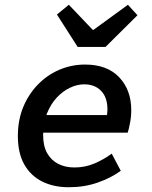

<svg xmlns="http://www.w3.org/2000/svg" viewBox="-20 -774 640 806"><path d="M269 12Q205 12 157 -12Q109 -36 82 -83.5Q55 -131 55 -203Q55 -270 77.5 -324.5Q100 -379 139.5 -419.5Q179 -460 230 -481.5Q281 -503 337 -503Q430 -503 480.5 -449.5Q531 -396 531 -312Q531 -284 525.5 -256Q520 -228 516 -217H136L148 -291H461L425 -273Q428 -283 429.5 -294Q431 -305 431 -315Q431 -365 404.5 -392.5Q378 -420 333 -420Q304 -420 273.5 -405.5Q243 -391 218 -364Q193 -337 177 -297.5Q161 -258 161 -208Q161 -161 178 -131Q195 -101 224.5 -86Q254 -71 292 -71Q337 -71 376 -87.5Q415 -104 449 -129L487 -57Q446 -27 390 -7.5Q334 12 269 12ZM306 -577 219 -713 269 -754 369 -649H373L517 -754L557 -710L423 -577Z"/></svg>

Font: Source Code Pro ExtraLight SemiBold
Style: Italic
Weight: 600
Italic angle: -11°
Monospace: yes
Version: Version 1.016;hotconv 1.0.116;makeotfexe 2.5.65601